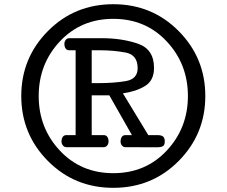

<svg xmlns="http://www.w3.org/2000/svg" viewBox="-20 -878 1082 916"><path d="M448.2 -481.4Q522.5 -481.4 579.6 -491Q636.7 -500.5 636.7 -552.7Q636.7 -616.7 578.9 -627.4Q521 -638.2 455.6 -638.2H417.5V-481.4ZM714.8 -554.2Q714.8 -494.1 672.6 -468Q630.4 -441.9 566.4 -432.6L687.5 -233.4H730.5Q750 -233.4 758.1 -226.6Q766.1 -219.7 766.1 -203.1Q766.1 -185.1 756.3 -180.2Q746.6 -175.3 731.4 -175.3H731L579.1 -175.8Q567.9 -175.8 561.5 -184.1Q555.2 -192.4 555.2 -203.1Q555.2 -215.3 560.8 -224.4Q566.4 -233.4 578.6 -233.4H609.4L501.5 -423.3H417.5V-233.4H474.6Q486.8 -233.4 492.4 -224.4Q498 -215.3 498 -203.1Q498 -192.4 491.5 -184.1Q484.9 -175.8 473.6 -175.8H297.9Q286.6 -175.8 280 -184.1Q273.4 -192.4 273.4 -203.1Q273.4 -215.3 279.1 -224.4Q284.7 -233.4 296.9 -233.4H340.8V-638.2H310.5Q298.3 -638.2 292.7 -647.2Q287.1 -656.2 287.1 -668.5Q287.1 -679.2 293.5 -687.5Q299.8 -695.8 311 -695.8H465.8Q562 -695.8 638.4 -669.4Q714.8 -643.1 714.8 -554.2ZM164.6 -419.9Q164.6 -267.6 265.4 -159.7Q366.2 -51.8 520.5 -51.8Q674.8 -51.8 775.6 -159.7Q876.5 -267.6 876.5 -419.9Q876.5 -572.3 775.6 -680.2Q674.8 -788.1 520.5 -788.1Q366.2 -788.1 265.4 -680.2Q164.6 -572.3 164.6 -419.9ZM81.5 -419.9Q81.5 -601.6 208.5 -729.7Q335.4 -857.9 520.5 -857.9Q705.6 -857.9 832.5 -729.7Q959.5 -601.6 959.5 -419.9Q959.5 -238.3 832.5 -110.1Q705.6 18.1 520.5 18.1Q335.4 18.1 208.5 -110.1Q81.5 -238.3 81.5 -419.9Z"/></svg>

Font: Cutive
Style: Regular
Weight: 400
Designer: Vernon Adams
Version: Version 1.002